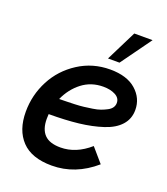

<svg xmlns="http://www.w3.org/2000/svg" viewBox="-130 -781 765 881"><g transform="rotate(20 252.5 -340.5)"><path d="M463.4 -689.9 356 -541H299.8L374 -689.9ZM498.5 -361.3Q498.5 -317.9 470.9 -287.1Q443.4 -256.3 391.8 -239.5Q340.3 -222.7 276.9 -215.3Q213.4 -208 131.3 -208Q130.4 -192.4 130.4 -184.6Q130.4 -134.3 155.3 -108.4Q180.2 -82.5 233.9 -82.5Q309.1 -82.5 376 -141.1L434.6 -73.2Q339.4 9.3 224.6 9.3Q126 9.3 77.4 -42Q28.8 -93.3 28.8 -182.6Q28.8 -264.6 66.2 -336.2Q103.5 -407.7 172.9 -452.4Q242.2 -497.1 327.6 -497.1Q409.7 -497.1 454.1 -457.8Q498.5 -418.5 498.5 -361.3ZM324.7 -412.1Q265.6 -412.1 221.4 -378.2Q177.2 -344.2 152.8 -289.6Q174.3 -290 189 -290.3Q203.6 -290.5 228.8 -291.5Q253.9 -292.5 271.7 -294.7Q289.6 -296.9 312.3 -300.3Q335 -303.7 350.3 -309.3Q365.7 -314.9 379.6 -322.3Q393.6 -329.6 400.6 -339.8Q407.7 -350.1 407.7 -362.8Q407.7 -386.7 383.8 -399.4Q359.9 -412.1 324.7 -412.1Z"/></g></svg>

Font: HK Grotesk SmBold Legacy Italic
Style: Regular
Weight: 600
Italic angle: -13°
Designer: Alfredo Marco Pradil
Foundry: Hanken Design Co.
Version: Version 2.022;PS 002.022;hotconv 1.0.88;makeotf.lib2.5.64775